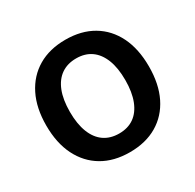

<svg xmlns="http://www.w3.org/2000/svg" viewBox="-149 -833 1023 1006"><g transform="rotate(-30 362.5 -330.0)"><path d="M363 -670Q459 -670 528.5 -629Q598 -588 635.5 -512Q673 -436 673 -330Q673 -224 635.5 -148Q598 -72 528.5 -31Q459 10 363 10Q267 10 197.5 -31Q128 -72 90 -148Q52 -224 52 -330Q52 -436 90 -512Q128 -588 197.5 -629Q267 -670 363 -670ZM363 -557Q310 -557 272.5 -531Q235 -505 215 -454.5Q195 -404 195 -330Q195 -257 215 -206Q235 -155 272.5 -129Q310 -103 363 -103Q416 -103 453 -129Q490 -155 510 -206Q530 -257 530 -330Q530 -404 510 -454.5Q490 -505 453 -531Q416 -557 363 -557Z"/></g></svg>

Font: Kantumruy Pro SemiBold
Style: Regular
Weight: 600
Version: Version 1.002